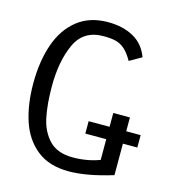

<svg xmlns="http://www.w3.org/2000/svg" viewBox="-109 -815 819 913"><g transform="rotate(15 300.0 -358.0)"><path d="M307 -655Q209 -655 170 -570.2Q131 -485.5 131 -361Q131 -273.5 144.5 -208.5Q158 -143.5 198.2 -101.8Q238.5 -60 314 -60Q384 -60 446 -83V-185H343V-246H446V-314H528V-246H599V-185H528V-30Q401.5 9 312 9Q215.5 9 155.2 -39.2Q95 -87.5 68.5 -168.2Q42 -249 42 -351.5Q42 -461 71.2 -545.2Q100.5 -629.5 161 -677.2Q221.5 -725 311 -725Q384 -725 436.5 -696.2Q489 -667.5 512 -606L452.5 -572Q432.5 -607.5 412.2 -625.2Q392 -643 368.2 -649Q344.5 -655 307 -655Z"/></g></svg>

Font: JuliaMono Light
Style: Regular
Weight: 300
Monospace: yes
Designer: cormullion
Foundry: corm
Version: Version 0.054; ttfautohint (v1.8.4)